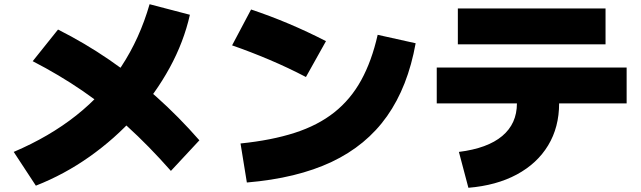

<svg xmlns="http://www.w3.org/2000/svg" viewBox="-20 -815 3040 910"><path d="M45 -95Q214 -167 341.5 -268Q469 -369 555.5 -500.5Q642 -632 689 -795L880 -745Q851 -616 784 -493.5Q717 -371 620.5 -264Q524 -157 404.5 -72.5Q285 12 150 65ZM790 -5Q685 -124 582.5 -217Q480 -310 370.5 -385Q261 -460 135 -525L255 -675Q382 -611 498 -531.5Q614 -452 720.5 -357Q827 -262 925 -150Z M1120 -135Q1267 -150 1377 -185.5Q1487 -221 1564.5 -282.5Q1642 -344 1692 -435Q1742 -526 1770 -650L1950 -610Q1913 -404 1814.5 -264.5Q1716 -125 1551.5 -47.5Q1387 30 1150 50ZM1430 -450Q1346 -494 1257.5 -531.5Q1169 -569 1080 -600L1170 -770Q1350 -710 1525 -620Z M2155 -95Q2291 -112 2360.5 -170.5Q2430 -229 2430 -325H2050V-495H2950V-325H2630Q2630 -212 2578 -126Q2526 -40 2429.5 12Q2333 64 2200 75ZM2150 -605V-775H2850V-605Z"/></svg>

Font: M PLUS 1 Thin Black
Style: Regular
Weight: 900
Version: Version 1.001